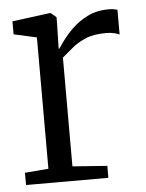

<svg xmlns="http://www.w3.org/2000/svg" viewBox="-45 -602 487 640"><g transform="rotate(-5 198.0 -282.0)"><path d="M16.5 0V-41L95.5 -47.5V-487L19 -504V-547.5L145 -564H148L166.5 -548.5V-531.5L164.5 -443H166.5Q170.5 -448.5 183.5 -467Q196.5 -485.5 218.2 -507Q240 -528.5 270.8 -544Q301.5 -559.5 341.5 -559.5Q352 -559.5 359.2 -558.2Q366.5 -557 371 -555.5V-472.5Q368 -475 355 -478.2Q342 -481.5 326 -481.5Q284 -481.5 256.5 -469.5Q229 -457.5 210.2 -441.2Q191.5 -425 176 -412.5V-48.5L292 -40V0Z"/></g></svg>

Font: Merriweather 24pt SemiCondensed Light
Style: Regular
Weight: 300
Width: 4
Designer: Eben Sorkin
Foundry: Eben Sorkin
Version: Version 2.100